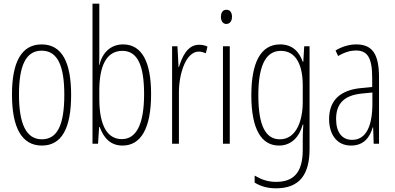

<svg xmlns="http://www.w3.org/2000/svg" viewBox="-20 -780 2145 1042"><path d="M366 -265C366 -437 319 -539 206 -539C97 -539 45 -444 45 -267C45 -84 100 10 207 10C314 10 366 -82 366 -265ZM83 -267C83 -421 119 -505 206 -505C296 -505 329 -416 329 -266C329 -101 291 -24 207 -24C122 -24 83 -108 83 -267Z M519 -494V-760H482V0H512L518 -91H521C543 -30 581 10 645 10C745 10 800 -84 800 -269C800 -446 749 -539 648 -539C582 -539 535 -495 520 -428H518C519 -447 519 -472 519 -494ZM644 -504C727 -504 762 -424 762 -269C762 -102 718 -25 641 -25C567 -25 519 -91 519 -243V-290C519 -419 556 -504 644 -504Z M1060 -537C997 -537 968 -471 951 -416H949L943 -529H914V0H951V-278C951 -381 989 -500 1059 -500C1073 -500 1088 -495 1097 -491L1106 -527C1091 -535 1074 -537 1060 -537Z M1209 -727C1187 -727 1179 -709 1179 -688C1179 -667 1189 -650 1208 -650C1227 -650 1239 -665 1239 -689C1239 -709 1231 -727 1209 -727ZM1227 -529H1190V0H1227Z M1500 -539C1393 -539 1344 -437 1344 -263C1344 -78 1399 10 1494 10C1562 10 1605 -38 1623 -104H1626C1623 -65 1623 -37 1623 -8V33C1623 156 1574 207 1478 207C1434 207 1400 195 1362 173V211C1396 232 1434 242 1478 242C1604 242 1660 169 1660 29V-529H1631L1626 -445H1623C1605 -496 1570 -539 1500 -539ZM1504 -504C1589 -504 1623 -423 1623 -317V-226C1623 -125 1588 -24 1499 -24C1421 -24 1382 -99 1382 -263C1382 -409 1415 -504 1504 -504Z M1913 -539C1876 -539 1835 -527 1801 -506L1815 -476C1852 -498 1885 -506 1911 -506C1974 -506 2000 -468 2000 -356V-308L1939 -302C1829 -291 1766 -238 1766 -133C1766 -59 1802 10 1885 10C1957 10 1988 -38 2003 -89H2005L2008 0H2037V-359C2037 -487 2001 -539 1913 -539ZM1941 -272 2001 -278V-218C2001 -100 1969 -21 1891 -21C1837 -21 1804 -61 1804 -134C1804 -218 1848 -262 1941 -272Z"/></svg>

Font: Noto Sans Thai Looped ExtraCondensed ExtraLight
Style: Regular
Weight: 200
Width: 2
Designer: Sasikarn Vongin, Ben Mitchell
Foundry: The Fontpad Ltd
Version: Version 1.001